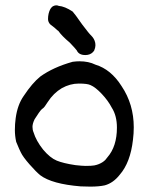

<svg xmlns="http://www.w3.org/2000/svg" viewBox="-20 -693 562 724"><path d="M253.9 -460Q268.6 -461.9 279.3 -461.9Q314.5 -461.9 339.8 -449.2Q398.4 -431.6 438.5 -368.2Q484.4 -299.8 484.4 -212.9Q484.4 -189.5 481.4 -166Q471.7 -80.1 431.6 -34.2Q407.2 -2.9 375 5.9Q353.5 10.7 320.3 10.7Q303.7 10.7 284.2 9.8Q175.8 1 131.8 -32.2Q116.2 -44.9 91.3 -73.2Q66.4 -101.6 58.6 -118.2Q54.7 -125 41 -158.2Q36.1 -180.7 36.1 -203.1Q36.1 -225.6 39.1 -247.1Q45.9 -297.9 69.3 -331.1Q101.6 -379.9 131.8 -404.3Q180.7 -439.5 253.9 -460ZM401.4 -287.1Q387.7 -313.5 363.8 -338.9Q339.8 -364.3 321.3 -372.1Q309.6 -377.9 277.3 -377.9Q244.1 -377.9 212.9 -360.4Q181.6 -341.8 160.2 -308.6Q147.5 -288.1 141.6 -284.2Q139.6 -283.2 138.7 -282.2Q134.8 -279.3 126.5 -267.6Q118.2 -255.9 110.4 -243.2Q102.5 -226.6 102.5 -214.8Q102.5 -203.1 106.4 -194.3Q116.2 -162.1 142.6 -128.9Q168.9 -97.7 193.8 -87.4Q218.8 -77.1 264.6 -70.3Q291 -67.4 302.7 -67.4Q326.2 -67.4 335.9 -69.3Q345.7 -71.3 352.5 -74.2Q367.2 -80.1 377 -89.8L384.8 -99.6Q420.9 -140.6 420.9 -211.9Q420.9 -256.8 401.4 -287.1ZM338.9 -532.2Q339.8 -528.3 339.8 -521Q339.8 -513.7 335 -502L330.1 -496.1Q319.3 -485.4 301.8 -485.4Q277.3 -485.4 269.5 -502.9Q264.6 -509.8 243.2 -532.2Q212.9 -557.6 200.2 -576.2Q196.3 -578.1 187.5 -586.9Q170.9 -600.6 168.9 -601.6Q161.1 -610.4 161.1 -621.1Q161.1 -642.6 169.9 -659.2Q174.8 -667 180.7 -669.9Q186.5 -672.9 191.9 -672.9Q197.3 -672.9 201.2 -670.9Q224.6 -668.9 253.9 -649.4Q260.7 -642.6 290 -600.6Q316.4 -565.4 324.2 -558.6Q335.9 -546.9 338.9 -532.2Z"/></svg>

Font: JasonHandwriting2
Style: SemiBold
Weight: 600
Version: Version 1.04.7